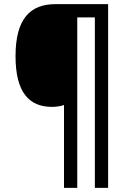

<svg xmlns="http://www.w3.org/2000/svg" viewBox="-20 -780 633 927"><path d="M502 127V-760H248C127 -760 55 -691 55 -509C55 -333 121 -264 231 -264C252 -264 272 -267 289 -273V127H353V-696H438V127Z"/></svg>

Font: Noto Sans Lao SemiCondensed Medium
Style: Regular
Weight: 500
Width: 4
Designer: Monotype Design Team
Foundry: Monotype Imaging Inc.
Version: Version 2.003